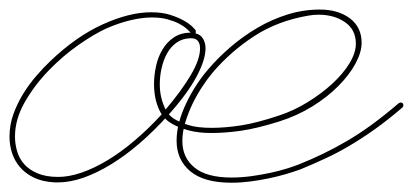

<svg xmlns="http://www.w3.org/2000/svg" viewBox="-32 -383 881 410"><path d="M326.8 -136.7Q296.9 -103.5 266.3 -77.1Q235.7 -50.8 205.4 -32.2Q175.1 -13.7 146.5 -3.6Q117.8 6.5 91.8 6.5H85.3Q58.6 5.2 40 -3.9Q21.5 -13 10.1 -26.7Q-1.3 -40.4 -6.5 -57Q-11.7 -73.6 -11.7 -91.1Q-11.7 -116.5 -3.3 -139.6Q5.2 -162.8 17.9 -183.3Q30.6 -203.8 45.6 -221Q60.5 -238.3 74.2 -251.3Q129.6 -304.7 186.8 -330.7Q244.1 -356.8 290.4 -356.8Q315.1 -356.8 332.7 -350.9Q350.3 -345.1 362 -338.2Q373.7 -331.4 379.2 -325.5Q384.8 -319.7 385.4 -319Q386.1 -317.7 386.1 -315.1Q386.1 -312.5 385.4 -311.8Q396.5 -309.2 401.7 -300.1Q406.9 -291 406.9 -279.9Q406.9 -255.2 387.4 -218.8Q367.8 -182.3 326.8 -136.7ZM292.3 -345.7Q271.5 -345.7 246.7 -339.8Q222 -334 195.3 -322.3Q169.3 -310.5 135.7 -287.1Q102.2 -263.7 71.9 -232.4Q41.7 -201.2 20.8 -164.7Q0 -128.3 0 -91.1Q0 -75.5 4.6 -59.9Q9.1 -44.3 19.9 -32.2Q30.6 -20.2 48.5 -12.7Q66.4 -5.2 92.4 -5.2Q115.2 -5.2 141.9 -14.3Q168.6 -23.4 196.9 -40.4Q225.3 -57.3 254.9 -82.4Q284.5 -107.4 313.2 -138.7Q296.9 -165.4 296.9 -203.8Q296.9 -222 301.1 -241.5Q305.3 -261.1 314.8 -277Q324.2 -293 339.2 -303.1Q354.2 -313.2 375 -313.2Q372.4 -316.4 366.2 -321.9Q360 -327.5 349.9 -332.7Q339.8 -337.9 325.5 -341.8Q311.2 -345.7 292.3 -345.7ZM375 -301.4Q357.4 -300.8 345.1 -292Q332.7 -283.2 324.9 -269.2Q317.1 -255.2 313.2 -238Q309.2 -220.7 309.2 -203.1Q309.2 -187.5 312.5 -174.2Q315.8 -160.8 321.6 -149.1Q354.8 -188.2 375 -222Q395.2 -255.9 395.2 -279.9Q395.2 -289.7 390.6 -295.6Q386.1 -301.4 375 -301.4ZM321.6 -149.1Q326.8 -138 339.2 -129.6Q350.3 -122.4 369.5 -116.2Q388.7 -110 419.9 -110Q448.6 -110 482.4 -115.2Q516.3 -120.4 563.2 -136.1Q595.1 -146.5 624.7 -164.7Q654.3 -182.9 677.4 -204.1Q700.5 -225.3 714.2 -247.7Q727.9 -270.2 727.9 -289.7Q727.9 -319.7 704.8 -335.6Q681.6 -351.6 648.4 -351.6Q636.7 -351.6 626.3 -349.6Q561.2 -338.5 511.1 -306Q460.9 -273.4 422.5 -228.5Q411.5 -215.5 400.1 -198.2Q388.7 -181 379.2 -161.5Q369.8 -141.9 363.6 -121.4Q357.4 -100.9 357.4 -82Q357.4 -46.2 383.5 -25.1Q409.5 -3.9 462.2 -3.9Q483.1 -3.9 504.6 -6.8Q526 -9.8 545.6 -14Q565.1 -18.2 580.7 -23.1Q596.4 -28 606.1 -31.9Q632.2 -42.3 657.2 -54.4Q682.3 -66.4 708 -81.4Q733.7 -96.4 761.1 -116.2Q788.4 -136.1 819.7 -162.8Q822.3 -164.1 823.6 -164.1Q825.5 -164.1 827.5 -162.8Q829.4 -161.5 829.4 -158.2Q829.4 -155.6 827.5 -153.6Q795.6 -126.3 767.6 -106.4Q739.6 -86.6 713.5 -71.3Q687.5 -56 662.1 -44.3Q636.7 -32.6 610 -21.5Q595.7 -16.3 578.1 -11.1Q560.5 -5.9 541.3 -2Q522.1 2 502 4.6Q481.8 7.2 462.2 7.2Q403.6 7.2 374.3 -17.3Q345.1 -41.7 345.1 -82.7Q345.1 -102.2 350.6 -122.4Q356.1 -142.6 365.6 -162.4Q375 -182.3 387 -200.8Q399.1 -219.4 412.1 -234.4Q433.6 -259.8 460.6 -282.9Q487.6 -306 518.2 -323.9Q548.8 -341.8 582.4 -352.2Q615.9 -362.6 651 -362.6Q690.1 -362.6 715.2 -343.8Q740.2 -324.9 740.2 -291.7Q740.2 -271.5 727.2 -247.4Q714.2 -223.3 691.1 -199.9Q668 -176.4 635.7 -156.2Q603.5 -136.1 564.5 -123.7Q516.9 -108.7 482.7 -103.8Q448.6 -99 419.9 -99Q391.9 -99 372.4 -104.2Q352.9 -109.4 340.5 -115.9Q328.1 -122.4 322.3 -128.3Q316.4 -134.1 316.4 -135.4Q316.4 -136.7 318.4 -142.6Q320.3 -148.4 321.6 -149.1Z"/></svg>

Font: League Script
Style: League Script
Weight: 400
Foundry: Haley Fiege
Version: Version 1.001